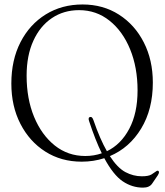

<svg xmlns="http://www.w3.org/2000/svg" viewBox="-20 -730 754 880"><path d="M358.5 -709.5Q452.5 -709.5 525.2 -663Q598 -616.5 639.2 -535.5Q680.5 -454.5 680.5 -351.5Q680.5 -229 627 -140.8Q573.5 -52.5 483.5 -14.5Q518.5 39.5 554.8 58.8Q591 78 630 78Q661 78 674.5 69.5Q688 61 699 53Q707 50.5 708.5 58Q709.5 63.5 703.5 73L678 110.5Q665.5 130 635.5 130Q585.5 130 542.5 101Q499.5 72 458 -5Q409 11 354.5 11Q260.5 11 187.8 -35.2Q115 -81.5 73.5 -162.5Q32 -243.5 32 -347Q32 -455 74 -536.8Q116 -618.5 189.8 -664Q263.5 -709.5 358.5 -709.5ZM388 -176Q382.5 -192.5 394 -194Q402.5 -195.5 408 -180Q423.5 -135 439 -99.5Q454.5 -64 470 -37Q534.5 -68 572.5 -139.8Q610.5 -211.5 610.5 -315.5Q610.5 -420.5 576.5 -503.8Q542.5 -587 482 -635.2Q421.5 -683.5 342.5 -683.5Q272 -683.5 217.8 -647Q163.5 -610.5 132.8 -543Q102 -475.5 102 -383Q102 -277.5 136.2 -194.5Q170.5 -111.5 231 -63.2Q291.5 -15 371 -15Q411 -15 446.5 -27.5Q417 -87.5 388 -176Z"/></svg>

Font: Fraunces 144pt Soft Light
Style: Regular
Weight: 300
Version: Version 1.000;[0bf87f6ff]